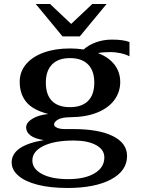

<svg xmlns="http://www.w3.org/2000/svg" viewBox="-20 -741 713 955"><path d="M530 -482Q492 -482 467 -477Q520 -457 549 -420Q578 -383 578 -333Q578 -284 549.5 -244.5Q521 -205 465.5 -182Q410 -159 332 -158Q289 -158 269 -146.5Q249 -135 249 -122Q249 -112 264 -105.5Q279 -99 302 -99H345Q471 -99 541.5 -64Q612 -29 612 35Q612 109 532 151.5Q452 194 316 194Q230 194 167.5 178Q105 162 71.5 133Q38 104 38 67Q38 25 78 -3Q118 -31 198 -44Q153 -51 131.5 -67.5Q110 -84 110 -107Q110 -131 140.5 -150Q171 -169 220 -174Q143 -194 110.5 -234Q78 -274 78 -334Q78 -384 109.5 -421.5Q141 -459 197.5 -479.5Q254 -500 328 -500Q361 -500 396 -495Q422 -518 458.5 -531Q495 -544 537 -544Q593 -544 624 -532V-461Q605 -471 579 -476.5Q553 -482 530 -482ZM449 -330Q449 -389 418 -420.5Q387 -452 328 -452Q270 -452 239 -420.5Q208 -389 208 -330Q208 -270 238.5 -239Q269 -208 328 -208Q387 -208 418 -239Q449 -270 449 -330ZM141 57Q141 99 189 124.5Q237 150 319 150Q402 150 450.5 121Q499 92 499 42Q499 3 457.5 -19.5Q416 -42 347 -42Q251 -42 196 -15Q141 12 141 57ZM158 -721H229L334 -622L439 -721H510L377 -560H291Z"/></svg>

Font: Fahkwang SemiBold
Style: Regular
Weight: 600
Designer: Suppakit Chalermlarp | Katatrad Co.,Ltd.
Foundry: Cadson Demak Co.,Ltd.
Version: Version 1.000; ttfautohint (v1.6)